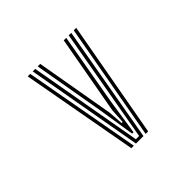

<svg xmlns="http://www.w3.org/2000/svg" viewBox="-26 -647 489 489"><g transform="rotate(45 218.0 -402.5)"><path d="M60 -481V-490L376 -433V-424ZM60 -333.2V-342.2L368 -396.8V-408.5L60 -463V-472L376 -416.2V-389.2ZM60 -351.2V-360.2L273.5 -397.5L313 -400.2V-404.2L273.5 -406.5L60 -445V-454L253 -420L351.2 -405.2V-400.2L253 -384.8ZM60 -315.2V-324.2L376 -381.5V-372.5Z"/></g></svg>

Font: Big Shoulders Inline Text Thin Thin
Style: Regular
Weight: 250
Version: Version 2.002